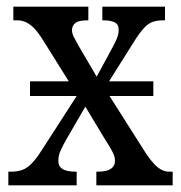

<svg xmlns="http://www.w3.org/2000/svg" viewBox="-20 -556 542 576"><path d="M70 -268V-312H440V-268ZM5 0V-41H13Q33 -41 47.5 -46.5Q62 -52 75.5 -66Q89 -80 105 -105L212 -271L105 -442Q94 -459 82.5 -471Q71 -483 58.5 -489Q46 -495 32 -495H20V-536H245V-495H243Q215 -495 205.5 -486.5Q196 -478 196 -466Q196 -456 201 -446Q206 -436 215 -420L270 -326L314 -407Q324 -425 330 -439Q336 -453 336 -466Q336 -484 323 -489.5Q310 -495 291 -495H287V-536H475V-495H468Q452 -495 438.5 -490.5Q425 -486 412 -472Q399 -458 382 -431L294 -291L419 -94Q432 -75 443.5 -63Q455 -51 466 -46Q477 -41 487 -41H498V0H269V-41H274Q300 -41 312.5 -49.5Q325 -58 325 -74Q325 -85 318.5 -98.5Q312 -112 292 -143L236 -236L178 -136Q169 -120 162 -105Q155 -90 155 -73Q155 -57 167.5 -49Q180 -41 208 -41H210V0Z"/></svg>

Font: Noto Serif Condensed
Style: Regular
Weight: 400
Width: 3
Designer: Monotype Design Team
Foundry: Monotype Imaging Inc.
Version: Version 2.015